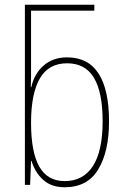

<svg xmlns="http://www.w3.org/2000/svg" viewBox="-20 -780 540 810"><path d="M253 10Q197 10 162.5 -21Q128 -52 113 -101H111L107 0H85V-760H378V-735H111V-503Q111 -483 111 -457Q111 -431 110 -412H112Q124 -468 163.5 -503Q203 -538 263 -538Q352 -538 396 -469.5Q440 -401 440 -268Q440 -141 394.5 -65.5Q349 10 253 10ZM253 -16Q331 -16 372 -79.5Q413 -143 413 -268Q413 -390 376.5 -451.5Q340 -513 263 -513Q185 -513 148 -449Q111 -385 111 -262Q111 -139 145.5 -77.5Q180 -16 253 -16Z"/></svg>

Font: Noto Sans Mono ExtraCondensed Thin
Style: Regular
Weight: 100
Width: 2
Designer: Monotype Design Team
Foundry: Monotype Imaging Inc.
Version: Version 2.014; ttfautohint (v1.8.4.7-5d5b)